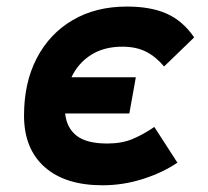

<svg xmlns="http://www.w3.org/2000/svg" viewBox="-20 -547 626 577"><path d="M288.1 9.8Q175.8 9.8 114 -45.2Q52.2 -100.1 52.2 -199.7Q52.2 -298.8 90.6 -372.3Q128.9 -445.8 198.5 -486.6Q268.1 -527.3 361.3 -527.3Q434.1 -527.3 482.2 -505.4Q530.3 -483.4 563.5 -434.6L473.1 -347.2Q449.2 -376 419.4 -391.4Q389.6 -406.7 347.7 -406.7Q292.5 -406.7 253.7 -382.1Q214.8 -357.4 194.8 -314.9H388.2L368.7 -206.1H175.8Q180.2 -162.6 210.2 -139.2Q240.2 -115.7 302.2 -115.7Q346.2 -115.7 378.7 -129.4Q411.1 -143.1 443.8 -165.5L513.2 -58.1Q467.3 -27.3 408.4 -8.8Q349.6 9.8 288.1 9.8Z"/></svg>

Font: Cascadia Mono
Style: Bold Italic
Weight: 700
Italic angle: -10°
Monospace: yes
Designer: Aaron Bell
Foundry: Saja Typeworks
Version: Version 2404.023; ttfautohint (v1.8.4)